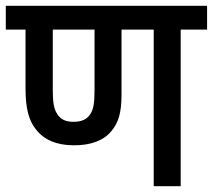

<svg xmlns="http://www.w3.org/2000/svg" viewBox="-20 -642 734 662"><path d="M603 -540H694V-622H0V-540H68V-337C68 -267 80 -226 103 -197C131 -160 175 -141 235 -141C295 -141 338 -158 364 -190C388 -218 399 -253 399 -315V-540H510V0H603ZM233 -222C204 -222 187 -232 176 -251C165 -269 162 -291 162 -334V-540H306V-335C306 -284 302 -265 291 -248C279 -230 261 -222 233 -222Z"/></svg>

Font: Noto Sans Devanagari UI SemiCondensed Medium
Style: Regular
Weight: 500
Width: 4
Designer: Jelle Bosma - Monotype Design Team
Foundry: Monotype Imaging Inc.
Version: Version 2.004